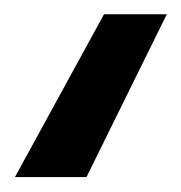

<svg xmlns="http://www.w3.org/2000/svg" viewBox="-13 -774 248 263"><g transform="rotate(-90 111.5 -643.0)"><path d="M223 -539 0 -649V-747L223 -625Z"/></g></svg>

Font: DM Sans 24pt SemiBold
Style: Regular
Weight: 600
Designer: Colophon Foundry, Jonny Pinhorn
Foundry: Colophon Foundry
Version: Version 4.004;gftools[0.9.30]